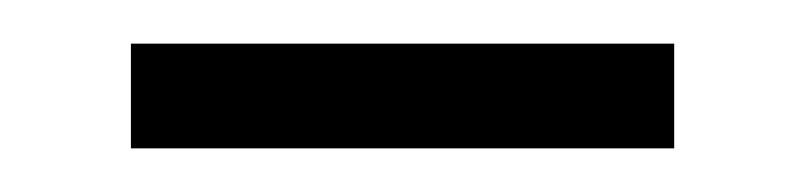

<svg xmlns="http://www.w3.org/2000/svg" viewBox="-20 -540 369 88"><path d="M40 -472V-520H289V-472Z"/></svg>

Font: Darker Grotesque Medium
Style: Regular
Weight: 500
Designer: Gabriel Lam
Foundry: TypeRant
Version: Version 1.000;gftools[0.9.28]